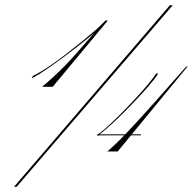

<svg xmlns="http://www.w3.org/2000/svg" viewBox="-20 -543 742 739"><path d="M102 -241 107 -251Q134 -264 167.5 -286.5Q201 -309 234.5 -335Q268 -361 297.5 -385Q327 -409 347 -426.5Q367 -444 371 -449L376 -447Q372 -442 351.5 -424Q331 -406 300.5 -381.5Q270 -357 234.5 -330.5Q199 -304 164.5 -280Q130 -256 102 -241ZM386 -464H395L183 -209H142Q166 -229 185 -246.5Q204 -264 227 -287Q250 -310 283.5 -348.5Q317 -387 371 -449ZM34 176 634 -523H645L44 176ZM697 -287H702L433 40H393Q425 13 465 -29Q505 -71 561.5 -134Q618 -197 697 -287ZM363 -26Q364 -26 365 -26Q366 -26 367 -26H523L522 -22H364Q362 -22 359 -21.5Q356 -21 354 -21L353 -24Q365 -30 388.5 -51Q412 -72 440.5 -100.5Q469 -129 497.5 -159.5Q526 -190 548.5 -217Q571 -244 581 -260H589Q576 -239 547.5 -206.5Q519 -174 484.5 -138.5Q450 -103 417.5 -72.5Q385 -42 363 -26Z"/></svg>

Font: Ballet
Style: Regular
Weight: 400
Designer: Maximiliano R. Sproviero
Foundry: Omnibus-Type
Version: Version 1.100